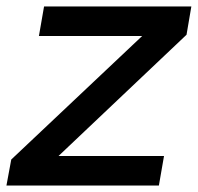

<svg xmlns="http://www.w3.org/2000/svg" viewBox="-37 -577 615 597"><path d="M457 0H-17L-2 -81L405 -465H84L100 -557H558L543 -469L145 -92H473Z"/></svg>

Font: Open Sauce One Medium Italic
Style: Regular
Weight: 500
Italic angle: -10°
Designer: Alfredo Marco Pradil
Foundry: Creative Sauce Fz LLC
Version: Version 1.477